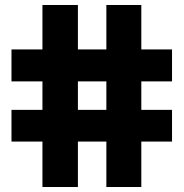

<svg xmlns="http://www.w3.org/2000/svg" viewBox="-20 -749 735 769"><path d="M150 0V-182H26V-309H150V-423H26V-551H150V-729H292V-551H406V-729H546V-551H669V-423H546V-309H669V-182H546V0H406V-182H292V0ZM292 -309H406V-423H292Z"/></svg>

Font: Mona Sans ExtraLight Black
Style: Regular
Weight: 900
Version: Version 2.000